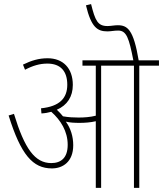

<svg xmlns="http://www.w3.org/2000/svg" viewBox="-20 -916 795 936"><path d="M337 -208C337 -250 325 -290 301 -323C321 -318 345 -317 368 -317C393 -317 422 -319 447 -325V0H473V-596H633V0H659V-596H755V-622H656C631 -771 602 -793 554 -793C538 -793 520 -789 504 -789C456 -789 444 -816 424 -896L399 -890C425 -782 455 -763 504 -763C521 -763 536 -767 556 -767C597 -767 609 -730 630 -622H382V-596H447V-352C420 -345 390 -343 363 -343C341 -343 314 -344 287 -349C278 -360 268 -371 257 -381C308 -403 335 -445 335 -502C335 -584 287 -632 212 -632C169 -632 133 -621 92 -601L102 -576C140 -596 174 -606 211 -606C276 -606 308 -568 308 -503C308 -437 270 -397 180 -388L182 -363C200 -364 216 -367 230 -371C276 -330 310 -276 310 -210C310 -146 277 -121 230 -121C150 -121 100 -191 48 -361L22 -353C82 -161 140 -95 233 -95C286 -95 337 -127 337 -208Z"/></svg>

Font: Noto Sans Condensed Thin
Style: Regular
Weight: 100
Width: 3
Designer: Monotype Design Team
Foundry: Monotype Imaging Inc.
Version: Version 2.013